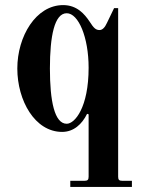

<svg xmlns="http://www.w3.org/2000/svg" viewBox="-20 -506 564 754"><path d="M48 -237C48 -111 117 12 224 12C269 12 302 -18 322 -59L328 -57V188C328 200 324 204 312 204H256V228H498V204H460C448 204 444 200 444 188V-474H428L400 -416C392 -398 382 -388 371 -388C356 -388 348 -396 332 -421C312 -451 282 -486 228 -486C121 -486 48 -363 48 -237ZM176 -237C176 -365 194 -454 242 -454C288 -454 328 -360 328 -240C328 -84 274 -20 242 -20C194 -20 176 -109 176 -237Z"/></svg>

Font: Old Standard
Style: Bold
Weight: 700
Designer: Alexey Kryukov <alexios@thessalonica.org.ru>
Version: Version 2.0.2